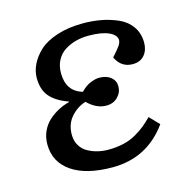

<svg xmlns="http://www.w3.org/2000/svg" viewBox="-85 -604 690 700"><g transform="rotate(-15 260.0 -253.5)"><path d="M256.8 14.2Q157.2 14.2 102.5 -23.7Q47.9 -61.5 47.9 -127.9Q47.9 -154.8 58.1 -177.2Q68.4 -199.7 85.7 -215.1Q103 -230.5 122.3 -240.7Q141.6 -251 164.1 -256.8V-258.8Q118.7 -274.9 95.9 -301Q73.2 -327.1 73.2 -372.1Q73.2 -397 85.2 -422.1Q97.2 -447.3 121.3 -470Q145.5 -492.7 188.5 -506.8Q231.4 -521 287.1 -521Q321.3 -521 353 -515.4Q384.8 -509.8 416 -496.6Q447.3 -483.4 466.1 -457.3Q484.9 -431.2 484.9 -395Q484.9 -367.2 469.2 -348.6Q453.6 -330.1 424.8 -330.1Q381.8 -330.1 361.8 -372.1Q383.8 -396.5 391.4 -407.7Q398.9 -418.9 398.9 -428.2Q398.9 -446.8 372.1 -459.5Q345.2 -472.2 294.9 -472.2Q269 -472.2 246.3 -466.1Q223.6 -460 204.6 -447.8Q185.5 -435.5 174.3 -414.6Q163.1 -393.6 163.1 -366.2Q163.1 -296.9 223.1 -279.8Q240.2 -298.3 259.5 -306.2Q278.8 -314 293 -314Q320.3 -314 336.7 -300.5Q353 -287.1 353 -266.1Q353 -243.2 336.4 -226.1Q319.8 -209 293 -209Q255.4 -209 222.2 -242.2Q189.5 -231.9 166.3 -205.3Q143.1 -178.7 143.1 -139.2Q143.1 -115.2 154.1 -97.4Q165 -79.6 182.9 -70.1Q200.7 -60.5 219.5 -56.2Q238.3 -51.8 257.8 -51.8Q289.1 -51.8 315.4 -57.9Q341.8 -64 363 -76.2Q384.3 -88.4 398.4 -99.9Q412.6 -111.3 430.2 -128.9L464.8 -92.8Q387.7 14.2 256.8 14.2Z"/></g></svg>

Font: Literata Book
Style: Italic
Weight: 400
Italic angle: -3°
Designer: Latin by Veronika Burian and Jose Scaglione. Greek by Irene Vlachou. Cyrillic by Vera Evstafieva
Foundry: TypeTogether
Version: Version 1.003;PS 001.003;hotconv 1.0.88;makeotf.lib2.5.64775